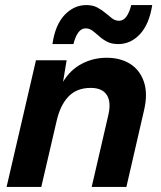

<svg xmlns="http://www.w3.org/2000/svg" viewBox="-20 -738 636 758"><path d="M6 0 122 -500H243L229 -415Q257 -462 302.5 -486Q348 -510 401 -510Q455 -510 493.5 -486Q532 -462 548 -415.5Q564 -369 549 -304L479 0H342L407 -281Q420 -334 402 -362.5Q384 -391 338 -391Q283 -391 250 -356.5Q217 -322 203 -258L143 0ZM581 -718Q569 -642 532.5 -603Q496 -564 447 -564Q421 -564 403.5 -573Q386 -582 372 -594.5Q358 -607 345.5 -616.5Q333 -626 318 -626Q301 -626 289 -609.5Q277 -593 270 -564H187Q198 -640 235 -679Q272 -718 321 -718Q346 -718 364 -708.5Q382 -699 396 -687Q410 -675 422.5 -665.5Q435 -656 450 -656Q467 -656 479 -672.5Q491 -689 498 -718Z"/></svg>

Font: Prodigy Sans SemiBold
Style: Italic
Weight: 600
Italic angle: -13°
Designer: Wei Huang
Foundry: Wei Huang
Version: Version 1.003; ttfautohint (v1.8.3)